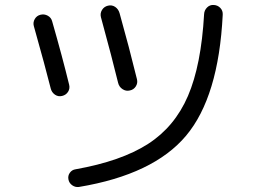

<svg xmlns="http://www.w3.org/2000/svg" viewBox="-20 -740 1040 785"><path d="M890.6 -679.7Q874 -343.8 740.7 -185.1Q607.4 -26.4 302.7 24.4Q288.1 26.4 275.4 17.6Q262.7 8.8 259.8 -6.3Q256.8 -21.5 265.6 -33.7Q274.4 -45.9 289.1 -47.9Q475.6 -81.1 585 -151.4Q694.3 -221.7 748.5 -347.7Q802.7 -473.6 814.5 -682.6Q815.4 -698.2 826.7 -709.5Q837.9 -720.7 854 -719.7Q870.1 -718.8 880.9 -707.5Q891.6 -696.3 890.6 -679.7ZM187.5 -377.9Q166 -463.9 118.2 -633.8Q114.3 -648.4 122.1 -662.1Q129.9 -675.8 145.5 -679.7Q161.1 -683.6 175.3 -675.8Q189.5 -668 193.4 -652.3Q235.4 -505.9 262.7 -393.6Q266.6 -377.9 258.3 -364.7Q250 -351.6 233.9 -347.7Q217.8 -343.8 204.6 -353Q191.4 -362.3 187.5 -377.9ZM510.7 -370.1Q495.1 -366.2 481 -375.5Q466.8 -384.8 462.9 -401.4Q439.5 -498 392.6 -669.9Q388.7 -685.5 397 -699.2Q405.3 -712.9 421.4 -716.8Q437.5 -720.7 450.7 -711.9Q463.9 -703.1 468.8 -686.5Q508.8 -543.9 540 -416Q543.9 -400.4 535.2 -386.7Q526.4 -373 510.7 -370.1Z"/></svg>

Font: Rounded-X Mgen+ 1m regular
Style: Regular
Weight: 400
Designer: [Source Han Sans]
Ryoko NISHIZUKA  (kana & ideographs); Paul D. Hunt (Latin, Greek & Cyrillic); Wenlong ZHANG  (bopomofo
Version: Version 1.059.20150602